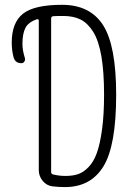

<svg xmlns="http://www.w3.org/2000/svg" viewBox="-20 -760 540 790"><path d="M190.4 -683.6V-52.7Q190.4 -43.9 199.2 -42Q223.6 -36.1 250 -36.1Q279.3 -36.1 301.3 -43.5Q323.2 -50.8 344.2 -72.3Q365.2 -93.8 378.4 -130.4Q391.6 -167 399.9 -227.5Q408.2 -288.1 408.2 -370.1Q408.2 -464.8 397 -529.3Q385.7 -593.8 363.3 -629.4Q340.8 -665 311.5 -679.7Q282.2 -694.3 240.2 -694.3Q211.9 -694.3 199.2 -693.4Q190.4 -692.4 190.4 -683.6ZM68.4 -500Q43 -500 36.1 -523.4Q28.3 -551.8 28.3 -585Q28.3 -667 74.7 -703.6Q121.1 -740.2 235.4 -740.2Q350.6 -740.2 404.3 -656.2Q458 -572.3 458 -370.1Q458 -161.1 405.8 -75.7Q353.5 9.8 247.1 9.8Q222.7 9.8 196.3 6.8Q171.9 3.9 155.8 -15.6Q139.6 -35.2 139.6 -59.6V-674.8Q139.6 -682.6 131.8 -680.7Q96.7 -668.9 84.5 -645Q72.3 -621.1 72.3 -579.1Q72.3 -553.7 82 -522.5Q85 -514.6 80.6 -507.3Q76.2 -500 68.4 -500Z"/></svg>

Font: Rounded-X Mgen+ 1m light
Style: Regular
Weight: 200
Designer: [Source Han Sans]
Ryoko NISHIZUKA  (kana & ideographs); Paul D. Hunt (Latin, Greek & Cyrillic); Wenlong ZHANG  (bopomofo
Version: Version 1.059.20150602